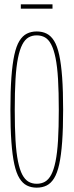

<svg xmlns="http://www.w3.org/2000/svg" viewBox="-20 -855 339 885"><path d="M149 -8Q171 -8 187.5 -17.5Q204 -27 216 -49.5Q228 -72 236 -111Q244 -150 247.5 -208.5Q251 -267 251 -349Q251 -431 247.5 -490Q244 -549 236 -588Q228 -627 216 -650Q204 -673 187.5 -682.5Q171 -692 149 -692Q128 -692 111.5 -682.5Q95 -673 83 -650Q71 -627 63 -588Q55 -549 51.5 -490Q48 -431 48 -349Q48 -267 51.5 -208.5Q55 -150 63 -111Q71 -72 83 -49.5Q95 -27 111.5 -17.5Q128 -8 149 -8ZM149 10Q124 10 104 0Q84 -10 69.5 -33.5Q55 -57 46 -98Q37 -139 32.5 -201Q28 -263 28 -349Q28 -436 32.5 -498Q37 -560 46 -601.5Q55 -643 69.5 -666.5Q84 -690 104 -700Q124 -710 149 -710Q175 -710 195 -700Q215 -690 229.5 -666.5Q244 -643 253 -601.5Q262 -560 266.5 -498Q271 -436 271 -349Q271 -263 266.5 -201Q262 -139 253 -98Q244 -57 229.5 -33.5Q215 -10 195 0Q175 10 149 10ZM76 -815V-835H222V-815Z"/></svg>

Font: Georama ExtraCondensed Thin
Style: Regular
Weight: 100
Width: 2
Designer: Jean-Baptiste Levee
Foundry: Production Type
Version: Version 1.001